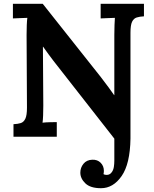

<svg xmlns="http://www.w3.org/2000/svg" viewBox="-20 -720 813 1011"><path d="M512 271Q456 271 429.5 245.5Q403 220 403 189Q403 163 419.5 142.5Q436 122 466 121Q493 120 510 137Q527 154 527 180Q527 184 526.5 188Q526 192 525 197Q531 201 542 201Q559 201 569 186Q577 175 579.5 159Q582 143 582 126V10L262 -399Q249 -416 235 -435Q221 -454 207 -474H206L208 -164Q208 -137 207 -112Q206 -87 204 -74Q220 -76 244.5 -76.5Q269 -77 279 -77V0H51V-66Q74 -67 89.5 -72Q105 -77 113.5 -95Q122 -113 122 -153L120 -536Q120 -563 121 -588Q122 -613 124 -626Q108 -625 83.5 -624.5Q59 -624 48 -623V-700H205L511 -314Q536 -282 552.5 -259Q569 -236 581 -219H582V-536Q582 -563 583 -588Q584 -613 585 -626Q569 -625 545 -624.5Q521 -624 510 -623V-700H738V-634Q716 -633 700 -628Q684 -623 675.5 -605.5Q667 -588 667 -547V10Q665 143 620.5 207Q576 271 512 271Z"/></svg>

Font: Lora
Style: Bold
Weight: 700
Designer: Olga Karpushina, Alexei Vanyashin (Cyrillic)
Foundry: Cyreal
Version: Version 3.006; ttfautohint (v1.8.4.7-5d5b);gftools[0.9.30]